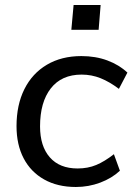

<svg xmlns="http://www.w3.org/2000/svg" viewBox="-20 -740 537 767"><path d="M283 7Q210 7 156.5 -23Q103 -53 74.5 -107.5Q46 -162 46 -236Q46 -321 77.5 -384Q109 -447 167.5 -481.5Q226 -516 305 -516Q362 -516 409 -498.5Q456 -481 489 -450L455 -385Q418 -413 382 -427.5Q346 -442 306 -442Q226 -442 183 -387Q140 -332 140 -235Q140 -156 179 -111.5Q218 -67 290 -67Q331 -67 364.5 -81Q398 -95 435 -124L459 -58Q427 -28 380.5 -10.5Q334 7 283 7ZM274 -720H382L374 -621H265Z"/></svg>

Font: Muli Medium
Style: Italic
Weight: 500
Italic angle: -4.541°
Designer: Vernon Adams
Foundry: Vernon Adams
Version: Version 2.100; ttfautohint (v1.8.1.43-b0c9)